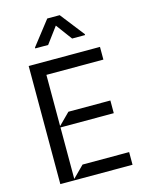

<svg xmlns="http://www.w3.org/2000/svg" viewBox="-140 -1057 874 1142"><g transform="rotate(-15 297.0 -486.0)"><path d="M530.5 0H85.9V-727.3H524.9V-649.1H174V-333.8L243.6 -403.4H502.1V-325.3H174V-8.5L243.6 -78.1H530.5ZM457.4 -818.2H377.8L304 -917.6L230.1 -818.2H150.6V-823.9L265.6 -971.6H342.3L457.4 -823.9Z"/></g></svg>

Font: Riot Sans
Style: Regular
Weight: 400
Designer: Rasmus Andersson
Foundry: rsms
Version: Version 4.001